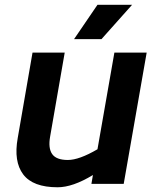

<svg xmlns="http://www.w3.org/2000/svg" viewBox="-20 -770 654 804"><path d="M533.2 -750 404.8 -606H290L388.2 -750ZM459 -549.8H594.2L498 0H362.8L369.1 -37.1Q284.7 14.2 221.2 14.2Q117.7 14.2 77.1 -39.8Q36.6 -93.8 54.2 -191.9L116.2 -549.8H251L189.9 -198.2Q181.2 -149.4 198.5 -124.8Q215.8 -100.1 264.2 -100.1Q311.5 -100.1 388.2 -145Z"/></svg>

Font: Stilu SemiBold
Style: Italic
Weight: 600
Italic angle: -10°
Designer: Genilson Lima Santos
Foundry: Genilson Lima Santos
Version: Version 1.200;PS 001.200;hotconv 1.0.88;makeotf.lib2.5.64775